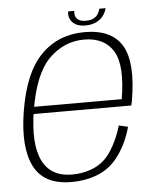

<svg xmlns="http://www.w3.org/2000/svg" viewBox="-51 -731 640 780"><g transform="rotate(-5 269.0 -341.0)"><path d="M209 4.5 214 -25.5Q128 -25.5 94 -94.2Q60 -163 82 -298.5Q106 -446 167.2 -506.8Q228.5 -567.5 310 -567.5Q393 -567.5 429.2 -507.8Q465.5 -448 440.5 -305.5L446.5 -313H77.5L72.5 -284H478Q480 -292 482 -300.5Q509 -456.5 467.2 -527Q425.5 -597.5 315 -597.5Q208 -597.5 137.2 -526.2Q66.5 -455 41 -298.5Q17.5 -154 57.2 -74.8Q97 4.5 209 4.5ZM214 -25.5 209 4.5Q272 4.5 322 -17Q372 -38.5 406.2 -87.2Q440.5 -136 457.5 -199L420.5 -207.5Q405 -153 376.5 -108Q348 -63 305.5 -44.2Q263 -25.5 214 -25.5ZM320.5 -624Q346 -624 364.5 -632.8Q383 -641.5 394 -656Q405 -670.5 408.5 -687H383Q380.5 -676 374.2 -665.8Q368 -655.5 355.8 -649.2Q343.5 -643 324 -643Q306 -643 296 -649.2Q286 -655.5 282.5 -665.5Q279 -675.5 281 -687H256Q253 -670.5 259.5 -656Q266 -641.5 281.2 -632.8Q296.5 -624 320.5 -624Z"/></g></svg>

Font: Anybody UltraCondensed Thin ExtraLight
Style: Italic
Weight: 250
Italic angle: -10°
Version: Version 1.111